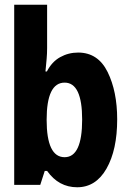

<svg xmlns="http://www.w3.org/2000/svg" viewBox="-20 -781 540 811"><path d="M475 -277Q475 -395 434.5 -477Q394 -559 310 -559Q269 -559 234 -539.5Q199 -520 178 -479H172Q175 -510 177 -532.5Q179 -555 179 -578V-761H40V0H150L169 -59H179Q228 10 306 10Q385 10 430 -69Q475 -148 475 -277ZM177 -275Q177 -432 253 -432Q327 -432 327 -276Q327 -117 253 -117Q177 -117 177 -275Z"/></svg>

Font: Noto Sans Mono UI Condensed ExtraBold
Style: Regular
Weight: 800
Width: 3
Designer: Monotype Design team
Foundry: Monotype Imaging Inc.
Version: 1.000